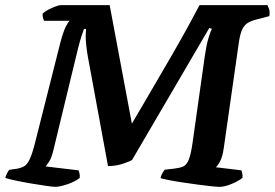

<svg xmlns="http://www.w3.org/2000/svg" viewBox="-24 -724 1064 744"><path d="M190 0Q181.5 0 155.2 -3.8Q129 -7.5 96.5 -13Q64 -18.5 36 -24.5Q8 -30.5 -3.5 -34.5Q-1 -44 3.5 -53Q8 -62 12 -66L40.5 -70Q58 -73 69.8 -79.8Q81.5 -86.5 91.5 -107.8Q101.5 -129 112.5 -173.5L210 -559.5Q221 -600.5 230.5 -619.8Q240 -639 246 -643.5H147Q145 -646 142.8 -654.5Q140.5 -663 141 -671Q149 -679 163.2 -686.5Q177.5 -694 191.2 -699Q205 -704 210 -704H401L487 -245Q501.5 -269.5 524.8 -309.2Q548 -349 577 -398.5Q606 -448 637 -501.5Q668 -555 696.8 -607Q725.5 -659 749 -704H1012.5Q1014.5 -699.5 1018.5 -689Q1022.5 -678.5 1019.5 -661.5L972 -649Q952.5 -644.5 938.2 -636.5Q924 -628.5 915.5 -611.8Q907 -595 902 -562.5L843 -149.5Q838.5 -117.5 829 -99.2Q819.5 -81 812 -76L911 -64Q913 -61 914.8 -52.5Q916.5 -44 915.5 -34.5Q897.5 -21 871.8 -10.5Q846 0 826.5 0Q816.5 0 793 -2.5Q769.5 -5 740 -9Q710.5 -13 680.8 -17.5Q651 -22 628.5 -26.5Q606 -31 598 -34Q600 -44.5 606 -54.2Q612 -64 614.5 -66.5L650.5 -70.5Q671.5 -73 684.8 -78.2Q698 -83.5 706.8 -103.8Q715.5 -124 722 -169.5L769.5 -506Q775.5 -548.5 783.5 -575.2Q791.5 -602 797 -612.5L787 -615.5L488 -104.5Q476 -97 450 -88.8Q424 -80.5 394.5 -80.5L316 -507Q312 -530 310 -550.2Q308 -570.5 308 -586Q308 -595.5 308.8 -602.2Q309.5 -609 309.5 -612H301.5Q298.5 -604.5 291.8 -583.8Q285 -563 278.5 -537L183.5 -144.5Q176 -112 166.2 -97.5Q156.5 -83 153 -79L280.5 -64Q282 -60 284 -52.2Q286 -44.5 285 -34.5Q266 -19.5 236.5 -9.8Q207 0 190 0Z"/></svg>

Font: Texturina Medium
Style: Italic
Weight: 500
Italic angle: -11°
Designer: Guillermo Torres Carreño
Foundry: Omnibus-Type
Version: Version 1.002